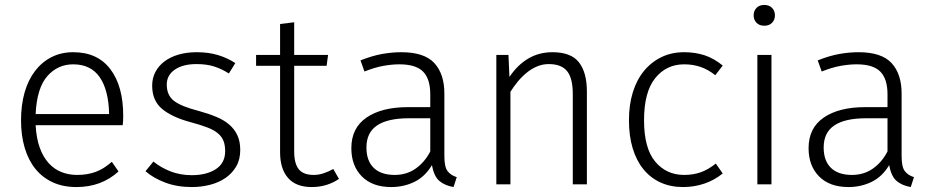

<svg xmlns="http://www.w3.org/2000/svg" viewBox="-20 -745 3764 776"><path d="M124 -239Q127 -186 140.5 -148.5Q154 -111 176.5 -86Q199 -61 228.5 -49.5Q258 -38 291 -38Q333 -38 366 -50Q399 -62 432 -91L459 -52Q390 11 289 11Q235 11 193.5 -8Q152 -27 123.5 -62Q95 -97 80 -147Q65 -197 65 -259Q65 -321 79.5 -371.5Q94 -422 121.5 -458Q149 -494 188 -514Q227 -534 276 -534Q374 -534 426 -465.5Q478 -397 478 -277Q478 -268 477.5 -257.5Q477 -247 476 -239ZM276 -485Q213 -485 171 -437Q129 -389 124 -284H421Q419 -381 383 -433Q347 -485 276 -485Z M905 -448Q877 -466 846.5 -476Q816 -486 774 -486Q719 -486 686.5 -463.5Q654 -441 654 -403Q654 -360 683 -337.5Q712 -315 782 -297Q822 -286 853.5 -273Q885 -260 906.5 -241.5Q928 -223 939.5 -198Q951 -173 951 -139Q951 -100 934.5 -72Q918 -44 891 -25.5Q864 -7 828.5 2Q793 11 755 11Q696 11 648 -7Q600 -25 568 -53L600 -92Q631 -67 670 -52Q709 -37 755 -37Q815 -37 852.5 -61.5Q890 -86 890 -134Q890 -158 883.5 -175Q877 -192 861.5 -205.5Q846 -219 819 -229.5Q792 -240 751 -251Q676 -271 635.5 -304.5Q595 -338 595 -399Q595 -429 608 -454Q621 -479 645 -497Q669 -515 702 -524.5Q735 -534 775 -534Q824 -534 862.5 -522Q901 -510 931 -490Z M1015 -523H1112V-648L1169 -655V-523H1306L1300 -479H1169V-133Q1169 -84 1187.5 -61Q1206 -38 1248 -38Q1268 -38 1287.5 -44.5Q1307 -51 1327 -62L1350 -22Q1327 -6 1299 2.5Q1271 11 1240 11Q1176 11 1144 -26Q1112 -63 1112 -129V-479H1015Z M1726 -78Q1698 -31 1655 -10Q1612 11 1561 11Q1485 11 1442.5 -32Q1400 -75 1400 -146Q1400 -228 1461.5 -270Q1523 -312 1629 -312H1719V-364Q1719 -426 1690 -455.5Q1661 -485 1594 -485Q1565 -485 1530.5 -479Q1496 -473 1453 -456L1437 -501Q1485 -520 1525 -527Q1565 -534 1602 -534Q1695 -534 1735.5 -490Q1776 -446 1776 -367V-114Q1776 -71 1788.5 -54Q1801 -37 1826 -29L1813 11Q1778 5 1756 -13.5Q1734 -32 1726 -77ZM1719 -267H1632Q1547 -267 1504 -238Q1461 -209 1461 -149Q1461 -95 1490.5 -66.5Q1520 -38 1575 -38Q1624 -38 1660.5 -64Q1697 -90 1719 -133Z M2039 -434Q2071 -482 2114.5 -508Q2158 -534 2213 -534Q2288 -534 2320 -493Q2352 -452 2352 -375V0H2295V-365Q2295 -429 2272 -457.5Q2249 -486 2198 -486Q2173 -486 2150.5 -476.5Q2128 -467 2108.5 -451Q2089 -435 2072.5 -415Q2056 -395 2043 -374V0H1986V-523H2035Z M2871 -441Q2842 -464 2811.5 -474.5Q2781 -485 2745 -485Q2673 -485 2628 -429Q2583 -373 2583 -259Q2583 -146 2628 -92Q2673 -38 2745 -38Q2781 -38 2811.5 -48.5Q2842 -59 2873 -84L2901 -44Q2868 -17 2827 -3Q2786 11 2741 11Q2690 11 2649.5 -7.5Q2609 -26 2580.5 -61Q2552 -96 2537 -146Q2522 -196 2522 -259Q2522 -321 2537.5 -371.5Q2553 -422 2582.5 -458Q2612 -494 2653 -514Q2694 -534 2745 -534Q2790 -534 2828 -521.5Q2866 -509 2901 -480Z M3098 -523V0H3041V-523ZM3069 -641Q3049 -641 3037.5 -653Q3026 -665 3026 -683Q3026 -701 3037.5 -713Q3049 -725 3069 -725Q3089 -725 3100.5 -713Q3112 -701 3112 -683Q3112 -665 3100.5 -653Q3089 -641 3069 -641Z M3574 -78Q3546 -31 3503 -10Q3460 11 3409 11Q3333 11 3290.5 -32Q3248 -75 3248 -146Q3248 -228 3309.5 -270Q3371 -312 3477 -312H3567V-364Q3567 -426 3538 -455.5Q3509 -485 3442 -485Q3413 -485 3378.5 -479Q3344 -473 3301 -456L3285 -501Q3333 -520 3373 -527Q3413 -534 3450 -534Q3543 -534 3583.5 -490Q3624 -446 3624 -367V-114Q3624 -71 3636.5 -54Q3649 -37 3674 -29L3661 11Q3626 5 3604 -13.5Q3582 -32 3574 -77ZM3567 -267H3480Q3395 -267 3352 -238Q3309 -209 3309 -149Q3309 -95 3338.5 -66.5Q3368 -38 3423 -38Q3472 -38 3508.5 -64Q3545 -90 3567 -133Z"/></svg>

Font: Jldddboxgfspflltxgxzjzlszac
Style: Regular
Weight: 300
Designer: Carrois Corporate & Edenspiekermann
Foundry: Carrois Corporate GbR & Edenspiekermann AG
Version: Version 2.001